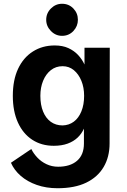

<svg xmlns="http://www.w3.org/2000/svg" viewBox="-20 -761 672 1018"><path d="M425 0V-79Q413 -52 391.5 -31.5Q370 -11 338.5 0.5Q307 12 265 12Q200 12 151 -20Q102 -52 75 -111.5Q48 -171 48 -253Q48 -337 76 -396.5Q104 -456 154.5 -488Q205 -520 270 -520Q312 -520 342.5 -506Q373 -492 394 -469.5Q415 -447 428 -419V-508H562L561 0Q561 71 529.5 124.5Q498 178 437 207.5Q376 237 285 237Q225 237 175 219.5Q125 202 90 171.5Q55 141 38 102L146 29Q157 52 177.5 74Q198 96 226.5 109.5Q255 123 288 123Q352 123 388.5 91.5Q425 60 425 0ZM312 -96Q346 -97 371.5 -116Q397 -135 411.5 -170.5Q426 -206 426 -253Q426 -297 411.5 -332.5Q397 -368 371.5 -389Q346 -410 312 -410Q276 -410 249.5 -389Q223 -368 208.5 -332.5Q194 -297 194 -253Q194 -205 208.5 -169.5Q223 -134 249.5 -115Q276 -96 312 -96ZM309 -571Q275 -571 250 -596.5Q225 -622 225 -656Q225 -691 250 -716Q275 -741 309 -741Q345 -741 369 -716Q393 -691 393 -656Q393 -622 369 -596.5Q345 -571 309 -571Z"/></svg>

Font: Inclusive Sans
Style: Bold
Weight: 700
Designer: Olivia King
Foundry: Olivia King
Version: Version 2.004